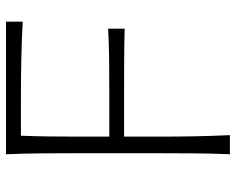

<svg xmlns="http://www.w3.org/2000/svg" viewBox="-92 -680 772 628"><g transform="rotate(-90 294.0 -366.0)"><path d="M103.5 0Q106 -62 106.4 -119.1Q106.9 -176.3 106.9 -243.7V-488.3Q106.9 -556.2 106.4 -613.3Q106 -670.4 103.5 -732.4H537.1V-677.7Q483.9 -680.7 422.6 -682.1Q361.3 -683.6 278.3 -683.6H164.1Q162.1 -634.3 161.6 -585.7Q161.1 -537.1 161.1 -481V-394.5H286.6Q359.4 -394.5 412.1 -395Q464.8 -395.5 514.2 -398.4V-344.2Q461.9 -345.7 409.4 -345.9Q356.9 -346.2 285.6 -346.2H161.1V-243.7Q161.1 -176.3 162.1 -119.1Q163.1 -62 166 0Z"/></g></svg>

Font: Pinar-FD Light
Style: Regular
Weight: 300
Designer: Amin Abedi
Version: Version 2.000